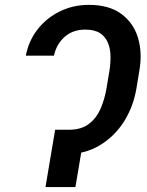

<svg xmlns="http://www.w3.org/2000/svg" viewBox="-20 -757 593 777"><path d="M226.1 -231.9H258.8Q309.1 -231.9 339.8 -255.6Q370.6 -279.3 387 -317.1Q403.3 -355 410.6 -397L422.9 -470.7Q427.7 -500.5 427.2 -530Q426.8 -559.6 416.7 -584Q406.7 -608.4 384.8 -622.8Q362.8 -637.2 324.7 -637.2Q274.9 -637.2 241.7 -607.9Q208.5 -578.6 198.2 -531.7H84.5Q96.2 -592.3 132.3 -638.4Q168.5 -684.6 222.2 -710.9Q275.9 -737.3 339.8 -737.3Q421.4 -737.3 470.9 -700.7Q520.5 -664.1 538.6 -603.5Q556.6 -543 543.9 -470.7L531.7 -397Q519.5 -325.2 481.7 -265.1Q443.8 -205.1 383.3 -168.7Q322.8 -132.3 240.7 -132.3H209ZM324.2 -231.9 285.2 0H164.1L203.1 -231.9Z"/></svg>

Font: Inter Medium
Style: Italic
Weight: 500
Italic angle: -9.3988°
Designer: Rasmus Andersson
Foundry: rsms
Version: Version 4.001;git-66647c0bb